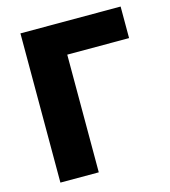

<svg xmlns="http://www.w3.org/2000/svg" viewBox="-106 -785 771 870"><g transform="rotate(-15 280.0 -350.0)"><path d="M70 0V-700H540V-552H250V0Z"/></g></svg>

Font: Golos Text
Style: Bold
Weight: 700
Designer: A.Korolkova, Vitaly Kuzmin
Foundry: ParaType Ltd
Version: Version 2.004